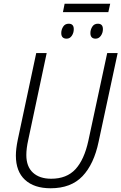

<svg xmlns="http://www.w3.org/2000/svg" viewBox="-20 -998 650 1028"><path d="M317 -933 326 -978H570L560 -933ZM337 -791Q308 -791 308 -821Q308 -839 318 -855Q328 -871 348 -871Q375 -871 375 -842Q375 -822 364.5 -806.5Q354 -791 337 -791ZM492 -791Q464 -791 464 -821Q464 -839 474 -855Q484 -871 504 -871Q531 -871 531 -842Q531 -822 520 -806.5Q509 -791 492 -791ZM251 10Q163 10 114 -35Q65 -80 65 -165Q65 -200 75 -249L174 -714H230L131 -248Q121 -203 121 -168Q121 -106 156.5 -73.5Q192 -41 254 -41Q337 -41 384 -92Q431 -143 453 -244L554 -714H610L508 -239Q483 -119 421.5 -54.5Q360 10 251 10Z"/></svg>

Font: Noto Sans SemiCondensed Light
Style: Italic
Weight: 300
Width: 4
Italic angle: -12°
Designer: Monotype Design Team
Foundry: Monotype Imaging Inc.
Version: Version 2.013; ttfautohint (v1.8.4.7-5d5b)